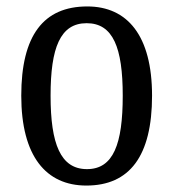

<svg xmlns="http://www.w3.org/2000/svg" viewBox="-20 -566 538 596"><path d="M248 10C382 10 452 -81 452 -269C452 -456 375 -546 251 -546C115 -546 46 -456 46 -269C46 -81 123 10 248 10ZM250 -41C168 -41 137 -119 137 -269C137 -418 167 -494 249 -494C331 -494 361 -418 361 -269C361 -119 332 -41 250 -41Z"/></svg>

Font: Noto Serif Lao Cond
Style: Regular
Weight: 400
Width: 3
Designer: Monotype Design Team
Foundry: Monotype Imaging Inc.
Version: Version 2.004